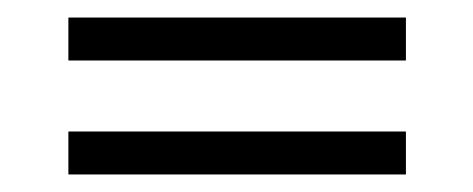

<svg xmlns="http://www.w3.org/2000/svg" viewBox="-20 -360 540 219"><path d="M58 -291V-340H443V-291ZM58 -161V-210H443V-161Z"/></svg>

Font: Junicode VF
Style: Regular
Weight: 400
Designer: Peter S. Baker
Version: Version 2.213